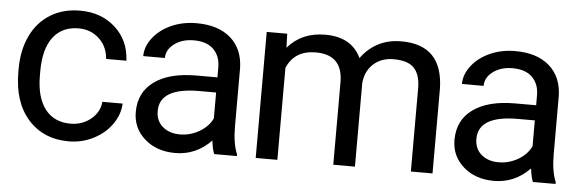

<svg xmlns="http://www.w3.org/2000/svg" viewBox="-42 -691 2476 821"><g transform="rotate(5 1196.0 -280.5)"><path d="M401 -186H488Q486 -139 456.5 -97Q427 -55 377.5 -30Q328 -5 273 -5Q163 -5 97.5 -79Q32 -153 32 -281V-296Q32 -375 61 -436.5Q90 -498 144.5 -532Q199 -566 273 -566Q364 -566 424 -511.5Q484 -457 488 -370H401Q397 -423 361 -456.5Q325 -490 273 -490Q202 -490 163.5 -439.5Q125 -389 125 -293V-275Q125 -182 163.5 -131.5Q202 -81 273 -81Q323 -81 360 -111Q397 -141 401 -186Z M897 -5Q889 -21 884 -62Q819 5 730 5Q650 5 598.5 -40.5Q547 -86 547 -155Q547 -240 611.5 -286.5Q676 -333 792 -333H882V-376Q882 -424 853 -453Q824 -482 768 -482Q718 -482 684.5 -457Q651 -432 651 -396H558Q558 -437 587 -474.5Q616 -512 665 -534Q714 -556 773 -556Q867 -556 920 -509.5Q973 -463 975 -381V-132Q975 -57 994 -13V-5ZM882 -157V-268H810Q640 -268 640 -168Q640 -125 669 -100.5Q698 -76 743 -76Q787 -76 826 -98.5Q865 -121 882 -157Z M1163 -545 1165 -485Q1225 -555 1326 -555Q1439 -555 1480 -468Q1507 -507 1550.5 -531Q1594 -555 1653 -555Q1831 -555 1834 -366V-4H1741V-361Q1741 -419 1714.5 -447.5Q1688 -476 1626 -476Q1574 -476 1540 -445.5Q1506 -415 1501 -363V-4H1408V-358Q1408 -476 1292 -476Q1201 -476 1168 -399V-4H1075V-545Z M2265 -5Q2257 -21 2252 -62Q2187 5 2098 5Q2018 5 1966.5 -40.5Q1915 -86 1915 -155Q1915 -240 1979.5 -286.5Q2044 -333 2160 -333H2250V-376Q2250 -424 2221 -453Q2192 -482 2136 -482Q2086 -482 2052.5 -457Q2019 -432 2019 -396H1926Q1926 -437 1955 -474.5Q1984 -512 2033 -534Q2082 -556 2141 -556Q2235 -556 2288 -509.5Q2341 -463 2343 -381V-132Q2343 -57 2362 -13V-5ZM2250 -157V-268H2178Q2008 -268 2008 -168Q2008 -125 2037 -100.5Q2066 -76 2111 -76Q2155 -76 2194 -98.5Q2233 -121 2250 -157Z"/></g></svg>

Font: lipipragatuchhi
Style: Regular
Weight: 400
Designer: Abhinash Majhi
Version: Version 1.000